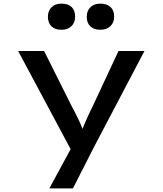

<svg xmlns="http://www.w3.org/2000/svg" viewBox="-20 -808 896 1058"><path d="M252 230 392 -28 389 51 80 -527H223L375 -223Q399 -179 417.5 -139Q436 -99 444 -65L420 -64Q433 -95 450.5 -136Q468 -177 491 -223L633 -527H776L497 4L382 230ZM533 -644Q497 -644 477.5 -663Q458 -682 458 -716Q458 -748 478 -768Q498 -788 533 -788Q569 -788 589 -769.5Q609 -751 609 -716Q609 -684 588.5 -664Q568 -644 533 -644ZM319 -644Q283 -644 263.5 -663Q244 -682 244 -716Q244 -748 264 -768Q284 -788 319 -788Q355 -788 374.5 -769.5Q394 -751 394 -716Q394 -684 374 -664Q354 -644 319 -644Z"/></svg>

Font: Lexend Peta Medium
Style: Regular
Weight: 500
Designer: Bonnie Shaver-Troup, Thomas Jockin
Foundry: Lexend
Version: Version 1.007